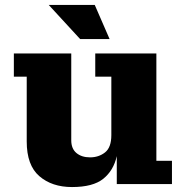

<svg xmlns="http://www.w3.org/2000/svg" viewBox="-20 -744 747 776"><path d="M304 -586 177 -724H363L423 -586ZM271 12Q190 12 139 -32Q88 -76 88 -172V-434H36V-528H268V-177Q268 -143 289 -125.5Q310 -108 344 -108Q379 -108 404.5 -128Q430 -148 430 -198V-434H365V-528H612V-94H675V0H452V-113Q439 -55 397.5 -21.5Q356 12 271 12Z"/></svg>

Font: Montagu Slab 16pt
Style: Bold
Weight: 700
Designer: Florian Karsten
Foundry: Florian Karsten
Version: Version 1.000; ttfautohint (v1.8.3)